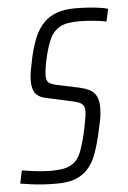

<svg xmlns="http://www.w3.org/2000/svg" viewBox="-58 -735 521 781"><g transform="rotate(-5 203.0 -344.0)"><path d="M142 8Q118 8 91 6.5Q64 5 38.5 1.5Q13 -2 -6 -5L5 -58Q23 -55 45 -52Q67 -49 88.5 -47.5Q110 -46 125 -46Q148 -46 168.5 -49Q189 -52 206.5 -61.5Q224 -71 236 -90Q242 -98 248.5 -116Q255 -134 261.5 -157Q268 -180 272.5 -203Q277 -226 280.5 -245Q284 -264 284 -275Q284 -291 278 -299.5Q272 -308 259 -313Q246 -318 225 -322L125 -344Q96 -351 84.5 -368.5Q73 -386 73 -418Q73 -436 77 -459Q81 -482 87 -510Q98 -559 113 -594Q128 -629 150.5 -651.5Q173 -674 204 -685Q235 -696 278 -696Q307 -696 333.5 -694Q360 -692 381 -689Q402 -686 412 -682L401 -631Q390 -634 371 -636.5Q352 -639 331 -640.5Q310 -642 291 -642Q264 -642 244 -638.5Q224 -635 210.5 -627Q197 -619 187 -608Q174 -593 164.5 -568.5Q155 -544 148.5 -517.5Q142 -491 138.5 -468.5Q135 -446 135 -434Q135 -412 145 -404.5Q155 -397 177 -392L267 -373Q290 -368 307.5 -359.5Q325 -351 335 -333.5Q345 -316 345 -284Q345 -275 344 -261.5Q343 -248 339.5 -231Q336 -214 331 -193Q320 -142 307 -104.5Q294 -67 273 -42Q252 -17 221 -4.5Q190 8 142 8Z"/></g></svg>

Font: Saira Condensed Light
Style: Italic
Weight: 300
Width: 3
Italic angle: -12°
Designer: Hector Gatti with collaboration of the Omnibus-Type team
Foundry: Omnibus-Type
Version: Version 1.101